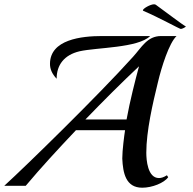

<svg xmlns="http://www.w3.org/2000/svg" viewBox="-68 -866 901 895"><path d="M466 -698C449 -698 429 -698 408 -698C312 -698 165 -682 165 -568C165 -545 174 -522 196 -499C196 -563 231 -610 303 -627C383 -645 575 -642 632 -698ZM683 -698C618 -698 592 -645 552 -601C389 -420 55 -94 -48 0H52C125 -87 201 -169 286 -259H515C511 -234 502 -165 502 -127C505 -60 518 9 595 9C641 9 697 -13 716 -40L710 -49C696 -40 684 -36 673 -36C620 -36 614 -121 614 -154C614 -255 644 -384 668 -482C685 -554 720 -665 755 -698ZM580 -557C562 -490 538 -397 522 -309H330C413 -395 498 -480 580 -557ZM601 -815C672 -785 769 -731 775 -731C781 -731 799 -740 798 -743C783 -750 707 -809 658 -844C656 -845 653 -846 650 -846C633 -846 598 -826 598 -818C598 -817 599 -816 601 -815Z"/></svg>

Font: Playball
Style: Regular
Weight: 400
Designer: Robert E. Leuschke
Foundry: Robert E. Leuschke
Version: Version 1.001